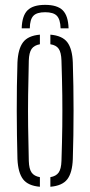

<svg xmlns="http://www.w3.org/2000/svg" viewBox="-20 -744 362 770"><path d="M50 -106Q47.5 -198.5 47.2 -299.2Q47 -400 50 -493.5Q52.5 -548 72.5 -574.5Q92.5 -601 140 -605V-566.5Q117 -562.5 106.8 -547.8Q96.5 -533 95.5 -501Q93.5 -424 92.8 -361.8Q92 -299.5 92.8 -237.2Q93.5 -175 95.5 -98.5Q96.5 -66.5 106.8 -52Q117 -37.5 140 -33.5V5Q92.5 1 72.5 -25.2Q52.5 -51.5 50 -106ZM182 5V-33.5Q205 -37.5 215.2 -52Q225.5 -66.5 226.5 -98.5Q229 -175.5 229.8 -237.8Q230.5 -300 229.8 -362Q229 -424 226.5 -501Q225.5 -533.5 215.5 -548.2Q205.5 -563 182 -566.5V-605Q230 -601 250 -574.5Q270 -548 272 -493.5Q275 -401 275 -300.2Q275 -199.5 272 -106Q270 -51.5 250 -25.2Q230 1 182 5ZM161 -724.5Q112.5 -724.5 90.5 -702.8Q68.5 -681 67 -630.5H99.5Q100 -666 113.8 -680.5Q127.5 -695 161 -695Q194.5 -695 208.2 -680.5Q222 -666 223 -630.5H255Q253.5 -681 231.5 -702.8Q209.5 -724.5 161 -724.5Z"/></svg>

Font: Big Shoulders Stencil Display Light
Style: Regular
Weight: 300
Designer: Patric King
Foundry: XO Type Co
Version: Version 1.000